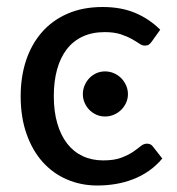

<svg xmlns="http://www.w3.org/2000/svg" viewBox="-20 -536 518 562"><path d="M40.5 0ZM424 -414Q420 -408.5 415.8 -405.5Q411.5 -402.5 404 -402.5Q396 -402.5 387 -408.8Q378 -415 365 -422.2Q352 -429.5 333 -435.8Q314 -442 286.5 -442Q250 -442 222 -429Q194 -416 175.2 -391.5Q156.5 -367 147 -332.5Q137.5 -298 137.5 -254.5Q137.5 -209.5 147.8 -174.5Q158 -139.5 176.8 -115.5Q195.5 -91.5 222.2 -79Q249 -66.5 282 -66.5Q314 -66.5 334.5 -74.2Q355 -82 368.5 -91Q382 -100 391.2 -107.8Q400.5 -115.5 410 -115.5Q422 -115.5 428 -106.5L455 -72Q437.5 -51 416 -36Q394.5 -21 370 -11.5Q345.5 -2 319 2.5Q292.5 7 265 7Q217.5 7 176.5 -10.5Q135.5 -28 105.2 -61.5Q75 -95 57.8 -143.8Q40.5 -192.5 40.5 -254.5Q40.5 -311 56.2 -358.8Q72 -406.5 102.5 -441.5Q133 -476.5 177.8 -496Q222.5 -515.5 280.5 -515.5Q335 -515.5 376.2 -498Q417.5 -480.5 449 -449ZM354.5 -260.5Q354.5 -247 349 -235Q343.5 -223 334.5 -214.2Q325.5 -205.5 313.2 -200.2Q301 -195 287.5 -195Q274 -195 262.2 -200.2Q250.5 -205.5 241.8 -214.2Q233 -223 227.8 -235Q222.5 -247 222.5 -260.5Q222.5 -274 227.8 -286.2Q233 -298.5 241.8 -307.5Q250.5 -316.5 262.2 -321.8Q274 -327 287.5 -327Q301 -327 313.2 -321.8Q325.5 -316.5 334.5 -307.5Q343.5 -298.5 349 -286.2Q354.5 -274 354.5 -260.5Z"/></svg>

Font: Lato Medium
Style: Regular
Weight: 500
Designer: Lukasz Dziedzic
Foundry: tyPoland Lukasz Dziedzic
Version: Version 2.006; 2014-01-15